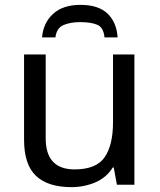

<svg xmlns="http://www.w3.org/2000/svg" viewBox="-20 -760 658 790"><path d="M533 -536V0H461L448 -71H444Q418 -29 372 -9.5Q326 10 274 10Q177 10 128 -36.5Q79 -83 79 -185V-536H168V-191Q168 -63 287 -63Q376 -63 410.5 -113Q445 -163 445 -257V-536ZM311 -740Q385 -740 422.5 -704Q460 -668 464 -606H410Q406 -647 380.5 -658Q355 -669 309 -669Q270 -669 241.5 -657Q213 -645 208 -606H153Q158 -666 198.5 -703Q239 -740 311 -740Z"/></svg>

Font: Go Noto Kurrent-Regular
Style: Regular
Weight: 400
Designer: Monotype Design Team
Foundry: Monotype Imaging Inc.
Version: Version 2.012; ttfautohint (v1.8.4.7-5d5b)